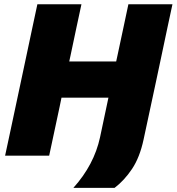

<svg xmlns="http://www.w3.org/2000/svg" viewBox="-20 -733 832 904"><path d="M4 0Q16.5 -57 27.5 -109.5Q38.5 -162 53.5 -231.5L105 -473.5Q120 -543.5 131.5 -598.5Q143 -653.5 156 -713H363.5Q351 -654.5 339 -599Q327 -543.5 312.5 -473.5L306 -443.5H527L533.5 -473.5Q548.5 -543.5 560.2 -598.5Q572 -653.5 584.5 -713H792Q779 -654 767.5 -599Q756 -544 741 -473.5L715 -351Q699.5 -279.5 684.8 -210.2Q670 -141 656 -76Q638 8 601.8 62.2Q565.5 116.5 519.5 151.5H325.5Q423 43 451 -86.5L490.5 -273H269.5L261 -231.5Q246 -161.5 234.8 -109Q223.5 -56.5 211.5 0Z"/></svg>

Font: Commissioner ExtraBold
Style: Italic
Weight: 800
Italic angle: -12°
Designer: Kostas Bartsokas
Foundry: Kostas Bartsokas
Version: Version 1.000; ttfautohint (v1.8.3)